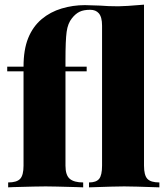

<svg xmlns="http://www.w3.org/2000/svg" viewBox="-20 -804 716 824"><path d="M598 -93Q598 -52 612.5 -36.5Q627 -21 664 -21V0Q548 -4 513 -4Q478 -4 362 0V-21Q393 -21 405.5 -36.5Q418 -52 418 -93V-694Q418 -731 404 -747Q391 -762 367 -762Q339 -762 321.5 -753.5Q304 -745 289 -726Q271 -704 266 -667.5Q261 -631 261 -547V-518H352V-498H261V-93Q261 -52 279.5 -36.5Q298 -21 337 -21V0L310 -1Q205 -4 176 -4Q142 -4 37 -1Q29 0 15 0V-21Q52 -21 66.5 -36.5Q81 -52 81 -93V-498H11V-518H81Q81 -591 101 -640.5Q121 -690 159 -722Q196 -753 244.5 -767.5Q293 -782 344 -782Q363 -782 409 -780Q445 -777 488 -777Q516 -777 598 -784Z"/></svg>

Font: Playfair Display SC Black
Style: Regular
Weight: 900
Designer: Claus Eggers Sørensen
Foundry: Claus Eggers Sørensen
Version: Version 1.200; ttfautohint (v1.6)